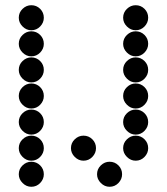

<svg xmlns="http://www.w3.org/2000/svg" viewBox="-20 -718 640 736"><path d="M452 -650Q452 -631 466.5 -616.5Q481 -602 500 -602Q520 -602 534 -616.5Q548 -631 548 -650Q548 -670 534 -684Q520 -698 500 -698Q481 -698 466.5 -684Q452 -670 452 -650ZM452 -550Q452 -531 466.5 -516.5Q481 -502 500 -502Q520 -502 534 -516.5Q548 -531 548 -550Q548 -570 534 -584Q520 -598 500 -598Q481 -598 466.5 -584Q452 -570 452 -550ZM452 -450Q452 -431 466.5 -416.5Q481 -402 500 -402Q520 -402 534 -416.5Q548 -431 548 -450Q548 -470 534 -484Q520 -498 500 -498Q481 -498 466.5 -484Q452 -470 452 -450ZM452 -350Q452 -331 466.5 -316.5Q481 -302 500 -302Q520 -302 534 -316.5Q548 -331 548 -350Q548 -370 534 -384Q520 -398 500 -398Q481 -398 466.5 -384Q452 -370 452 -350ZM452 -250Q452 -231 466.5 -216.5Q481 -202 500 -202Q520 -202 534 -216.5Q548 -231 548 -250Q548 -270 534 -284Q520 -298 500 -298Q481 -298 466.5 -284Q452 -270 452 -250ZM252 -150Q252 -131 266.5 -116.5Q281 -102 300 -102Q320 -102 334 -116.5Q348 -131 348 -150Q348 -170 334 -184Q320 -198 300 -198Q281 -198 266.5 -184Q252 -170 252 -150ZM452 -150Q452 -131 466.5 -116.5Q481 -102 500 -102Q520 -102 534 -116.5Q548 -131 548 -150Q548 -170 534 -184Q520 -198 500 -198Q481 -198 466.5 -184Q452 -170 452 -150ZM352 -50Q352 -31 366.5 -16.5Q381 -2 400 -2Q420 -2 434 -16.5Q448 -31 448 -50Q448 -70 434 -84Q420 -98 400 -98Q381 -98 366.5 -84Q352 -70 352 -50ZM52 -50Q52 -31 66.5 -16.5Q81 -2 100 -2Q120 -2 134 -16.5Q148 -31 148 -50Q148 -70 134 -84Q120 -98 100 -98Q81 -98 66.5 -84Q52 -70 52 -50ZM52 -150Q52 -131 66.5 -116.5Q81 -102 100 -102Q120 -102 134 -116.5Q148 -131 148 -150Q148 -170 134 -184Q120 -198 100 -198Q81 -198 66.5 -184Q52 -170 52 -150ZM52 -250Q52 -231 66.5 -216.5Q81 -202 100 -202Q120 -202 134 -216.5Q148 -231 148 -250Q148 -270 134 -284Q120 -298 100 -298Q81 -298 66.5 -284Q52 -270 52 -250ZM52 -350Q52 -331 66.5 -316.5Q81 -302 100 -302Q120 -302 134 -316.5Q148 -331 148 -350Q148 -370 134 -384Q120 -398 100 -398Q81 -398 66.5 -384Q52 -370 52 -350ZM52 -450Q52 -431 66.5 -416.5Q81 -402 100 -402Q120 -402 134 -416.5Q148 -431 148 -450Q148 -470 134 -484Q120 -498 100 -498Q81 -498 66.5 -484Q52 -470 52 -450ZM52 -550Q52 -531 66.5 -516.5Q81 -502 100 -502Q120 -502 134 -516.5Q148 -531 148 -550Q148 -570 134 -584Q120 -598 100 -598Q81 -598 66.5 -584Q52 -570 52 -550ZM52 -650Q52 -631 66.5 -616.5Q81 -602 100 -602Q120 -602 134 -616.5Q148 -631 148 -650Q148 -670 134 -684Q120 -698 100 -698Q81 -698 66.5 -684Q52 -670 52 -650Z"/></svg>

Font: Matrix Sans Print
Style: Regular
Weight: 400
Designer: Brad Neil
Version: Version 1.100